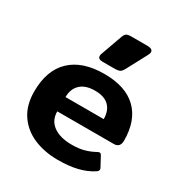

<svg xmlns="http://www.w3.org/2000/svg" viewBox="-175 -860 945 1001"><g transform="rotate(30 298.0 -359.5)"><path d="M234 -565Q234 -572 237 -579L282 -705Q288 -722 296.5 -728Q305 -734 327 -734H424Q439 -734 447.5 -729Q456 -724 456 -714Q456 -706 450 -695L385 -573Q376 -556 366 -550.5Q356 -545 332 -545H262Q234 -545 234 -565ZM31 -233Q31 -361 101.5 -428Q172 -495 303 -495Q432 -495 498.5 -430Q565 -365 565 -245Q565 -203 527 -203H187Q187 -149 227.5 -119.5Q268 -90 339 -90Q381 -90 412 -98.5Q443 -107 472 -123Q482 -128 486 -128Q493 -128 499 -117L528 -63Q532 -56 532 -51Q532 -43 521 -35Q481 -9 431 3Q381 15 316 15Q235 15 170.5 -12.5Q106 -40 68.5 -95.5Q31 -151 31 -233ZM417 -289Q417 -339 389 -367Q361 -395 304 -395Q247 -395 217 -366.5Q187 -338 187 -289Z"/></g></svg>

Font: Mitr Medium
Style: Regular
Weight: 500
Designer: Thanarat Vachiruckul
Foundry: Cadson Demak
Version: Version 1.002